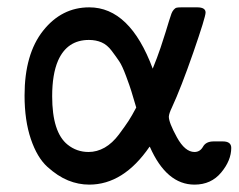

<svg xmlns="http://www.w3.org/2000/svg" viewBox="-20 -498 650 523"><path d="M46.9 -237.8Q46.9 -350.6 97.4 -414.3Q147.9 -478 223.1 -478Q334 -478 396 -311Q408.2 -340.8 417.5 -368.4Q426.8 -396 431.4 -411.4Q436 -426.8 440.4 -440.9Q444.8 -455.1 447 -460.9Q449.2 -466.8 453.1 -471.4Q457 -476.1 461.4 -477.1Q465.8 -478 474.1 -478H517.1Q540 -478 540 -463.9Q540 -451.7 506.6 -355.2Q473.1 -258.8 448.2 -205.1Q440.4 -189 439.9 -180.2Q439.9 -164.1 461.9 -124Q483.9 -84 509.8 -84Q524.9 -84 533 -98.4Q541 -112.8 562 -112.8H586.9Q609.9 -112.8 609.9 -95.2Q609.9 -61 582.5 -28.1Q555.2 4.9 509.8 4.9Q433.6 4.9 388.2 -98.1H387.2Q316.4 4.9 223.1 4.9Q193.4 4.9 165.3 -6.6Q137.2 -18.1 109.1 -43.5Q81.1 -68.8 64 -119.4Q46.9 -169.9 46.9 -237.8ZM122.1 -235.8Q122.1 -137.7 164.1 -104Q189 -84 221.2 -84Q244.1 -84 265.1 -95.9Q286.1 -107.9 304 -131.8Q321.8 -155.8 330.3 -168.9Q338.9 -182.1 351.1 -205.1Q341.3 -238.3 337.6 -250.2Q334 -262.2 323.5 -290.5Q313 -318.8 304.9 -330.8Q296.9 -342.8 284.4 -359.4Q272 -376 256.6 -382.6Q241.2 -389.2 222.2 -389.2Q163.1 -389.2 138.2 -333Q122.1 -295.9 122.1 -235.8Z"/></svg>

Font: CMU Concrete
Style: Bold
Weight: 700
Version: Version 0.7.0